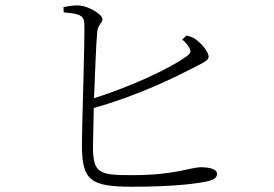

<svg xmlns="http://www.w3.org/2000/svg" viewBox="-20 -733 1040 729"><path d="M672 -583C682 -574 692 -564 698 -553C707 -538 705 -531 687 -518C621 -471 481 -406 337 -360C341 -460 345 -569 349 -610C352 -642 369 -644 369 -660C369 -679 317 -709 283 -712C264 -714 244 -710 221 -706L222 -686C278 -681 298 -676 300 -646C303 -594 291 -254 291 -187C291 -50 319 -24 482 -24C646 -24 741 -37 777 -47C793 -52 804 -59 804 -73C804 -90 778 -98 743 -98C703 -98 646 -68 483 -68C358 -68 333 -73 333 -177L336 -323C502 -369 645 -440 709 -473C746 -493 772 -501 772 -518C772 -538 741 -572 720 -586C712 -591 701 -595 688 -598Z"/></svg>

Font: Noto Serif CJK HK ExtraLight
Style: Regular
Weight: 200
Designer: Ryoko NISHIZUKA 西塚涼子 (kana & ideographs); Frank Grießhammer (Latin, Greek & Cyrillic); Wenlong ZHANG 张文龙 (bopomofo); San
Foundry: Adobe
Version: Version 2.001;hotconv 1.1.0;makeotfexe 2.6.0